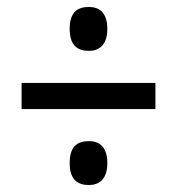

<svg xmlns="http://www.w3.org/2000/svg" viewBox="-20 -633 508 551"><path d="M235 -487C264 -487 288 -503 288 -550C288 -598 264 -613 235 -613C202 -613 180 -598 180 -550C180 -503 202 -487 235 -487ZM42 -320H426V-395H42ZM235 -102C264 -102 288 -118 288 -165C288 -213 264 -228 235 -228C202 -228 180 -213 180 -165C180 -118 202 -102 235 -102Z"/></svg>

Font: Noto Serif Ethiopic Condensed Black
Style: Regular
Weight: 900
Width: 3
Designer: Monotype Design Team
Foundry: Monotype Imaging Inc.
Version: Version 2.102